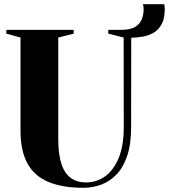

<svg xmlns="http://www.w3.org/2000/svg" viewBox="-20 -885 804 913"><path d="M376.5 8Q279 8 212.2 -19Q145.5 -46 111.5 -106Q77.5 -166 77.5 -264V-706.5L10 -725V-743H330.5V-725L257 -706.5V-226.5Q257 -168.5 266 -128.2Q275 -88 292.2 -63.8Q309.5 -39.5 334 -28.5Q358.5 -17.5 389.5 -17.5Q439 -17.5 479.5 -46.2Q520 -75 544.2 -133.5Q568.5 -192 568.5 -280L568 -706.5L495 -725V-743H555Q601.5 -743 624.5 -758.2Q647.5 -773.5 655.2 -796Q663 -818.5 663 -840Q663 -849 662 -854.8Q661 -860.5 659.5 -865H761Q762 -860 762.8 -854.5Q763.5 -849 763.5 -843.5Q763.5 -798 749.2 -771Q735 -744 711.5 -730Q688 -716 659.8 -711Q631.5 -706 604 -705.5L603.5 -280.5Q603.5 -199.5 584.8 -144Q566 -88.5 534 -55.2Q502 -22 461.2 -7Q420.5 8 376.5 8Z"/></svg>

Font: Merriweather 144pt ExtraBold
Style: Regular
Weight: 800
Version: Version 2.100